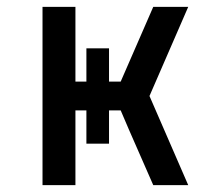

<svg xmlns="http://www.w3.org/2000/svg" viewBox="-20 -540 640 560"><path d="M104 0V-520H200V-302H232V-399H298V-302H332L427 -520H529L416 -260L529 0H427L356 -162L332 -218H298V-121H232V-218H200V0Z"/></svg>

Font: Iosevka SS04 Medium Extended
Style: Regular
Weight: 500
Width: 7
Monospace: yes
Designer: Belleve Invis
Foundry: Belleve Invis
Version: Version 19.0.0; ttfautohint (v1.8.4)